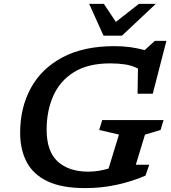

<svg xmlns="http://www.w3.org/2000/svg" viewBox="-20 -955 880 986"><path d="M433.5 -73.5Q457.5 -73.5 483.5 -77.2Q509.5 -81 537.5 -89.5L591 -264L489.5 -287.5L505 -338.5H820L804.5 -287.5L724.5 -263.5L677.5 -109H746.5L727 -53Q657.5 -23 579.2 -6Q501 11 417.5 11Q297.5 11 224 -24Q150.5 -59 117 -122.8Q83.5 -186.5 83.5 -273Q83.5 -402 138.2 -502.5Q193 -603 300.8 -660.5Q408.5 -718 568 -718Q612.5 -718 651 -712.5Q689.5 -707 723 -697.5L775 -745H834.5L764.5 -473.5H686.5L688.5 -603Q657.5 -619 622 -624.2Q586.5 -629.5 545.5 -629.5Q432.5 -629.5 360.2 -584.8Q288 -540 253.8 -463Q219.5 -386 219.5 -289Q219.5 -178 276.2 -125.8Q333 -73.5 433.5 -73.5ZM780 -935 606.5 -772H511.5L438 -935H513.5L575 -842.5L693 -935Z"/></svg>

Font: Newsreader Caption Medium
Style: Italic
Weight: 500
Italic angle: -17°
Designer: Hugues Gentile
Foundry: Production Type
Version: Version 1.001